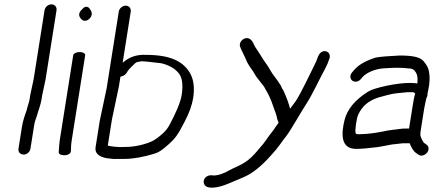

<svg xmlns="http://www.w3.org/2000/svg" viewBox="-20 -714 2033 882"><path d="M119.8 -30.5 137.2 -140.3C140.5 -161.2 146 -167.3 154.3 -198.5L160.1 -215.9L160.2 -216.2C163.2 -227.8 168.2 -241.1 170.5 -256L173.7 -275.9L189.5 -350.1L239.6 -666.5C242 -682.1 231.4 -694 216.4 -694C201.4 -694 187 -682.1 184.6 -666.5L134.6 -350.7L119 -277.5L115.7 -257C114 -246.1 109.7 -235.6 106.3 -222.5L101.6 -204.9C94.7 -187.1 84.8 -156.3 81.3 -134.6L64.8 -30.5C62.5 -15.5 73.7 -4 88.6 -4C104.4 -4 117.6 -16.6 119.8 -30.5Z M316.3 -460 254.5 -70C253.1 -61.3 252.2 -52.4 251.6 -43.2L249.7 -13.5L249.7 -13C251.1 -3.1 267.9 0.3 280.8 -1C292.5 -2.4 305.9 -8.4 305.6 -20.8L306.3 -31.3L306.2 -31.9C305.8 -40 306.8 -52.9 309.5 -70L371.3 -460C372.6 -468.2 361.2 -475 346.2 -475C331.1 -475 317.6 -468.2 316.3 -460ZM355.9 -669.7C344 -659.6 339.3 -644.4 348.6 -632.3C356.2 -619.2 373.1 -611.8 389.5 -626.8C405.9 -640.9 403.3 -659.8 394.8 -669.2C388 -683.7 372 -691.1 355.9 -669.7Z M494.2 -165.2 526.6 -319.2 533.3 -362C534.2 -362.1 539.1 -363 541.8 -363.9C550.1 -366.8 556.4 -372.1 560.8 -377.9L561.3 -378.6L568.1 -389.8C570.6 -393.3 578.2 -401.9 589 -412C609.9 -431.7 599.4 -426.5 629.8 -432.5C638.5 -433.1 693 -426.9 721.1 -423.4C754.4 -415.5 782 -400.4 800 -378.9C816.4 -359.5 822.3 -326.5 814.6 -277.5C809.6 -246.1 790.4 -198.4 756.3 -135.8C746.8 -118.4 727.3 -96.1 688.2 -70.3C667 -57.4 610.5 -39 558.8 -39C547.7 -39 538 -38.8 528.4 -38.4C523.4 -38.2 489.3 -40.9 475.1 -45.1ZM525.6 -660.5 469.8 -307.9 438.3 -159.4 419 -37.6C414.5 -9.2 436 6.5 468.9 12.5C489.2 15.8 506 17 523.1 16H551.6C592.6 16 639.1 7.5 691.4 -8.7C708.8 -14 722.9 -24.1 740.6 -39C787 -77.9 795.5 -92.2 829.8 -158.2C849.6 -196.4 862.3 -231.5 867.3 -263.5C874.4 -308.4 870.4 -346.1 854 -376.3C821.6 -433 762.4 -461.7 650.8 -462C608.3 -464.2 574 -452.5 543.4 -425.7L580.6 -660.5C583 -675.5 572.5 -688 557.5 -688C542.4 -688 528 -675.5 525.6 -660.5Z M1302.1 -249.1 1293.4 -271.6C1290 -280.2 1286.3 -288.9 1282.1 -297.7L1281.8 -298.5L1281.3 -299.2C1276.5 -305.9 1273.1 -312.4 1271 -318.8L1270.7 -319.7L1270.2 -320.5C1254 -348.1 1231.7 -371.8 1220.6 -393.1C1210 -413.3 1195 -430.5 1184 -449.3C1172.6 -469 1161.7 -483.2 1151.6 -499.3C1147.9 -505.1 1140 -533.2 1120.7 -538.1C1104.9 -542.2 1088.6 -530.9 1083.4 -516.8C1081.2 -510.9 1081 -503.8 1083.5 -498.2L1087 -489.4C1095.3 -469.8 1103.5 -456.9 1111.7 -436.2C1122 -411.8 1140.9 -391.4 1151.1 -372C1161.6 -352 1191.9 -322.1 1198.8 -305.3L1199.1 -304.6L1199.4 -304C1224.5 -263.6 1231.1 -235.4 1247.4 -191.3C1254.1 -173.4 1249.9 -171.4 1260 -150.8C1249.8 -137.6 1238.9 -119 1228.4 -106.3C1209.9 -84 1194.8 -57.2 1178.3 -40.2L1177.9 -39.8L1177.5 -39.3C1132.9 14.8 1114.2 31.7 1053.5 58.1C1039.3 65.3 1029.9 69.8 1016 77.6C989.8 89.6 969 93.9 955.2 91.6C939.5 89.1 921.9 96.9 916.9 113.1C914.8 119.9 915.5 126.8 918.4 132.7C930.7 158.5 982 145.2 995.9 141.3C1016.2 135.7 1048.1 121.8 1099.7 99.7C1140.7 82.1 1181.6 48.5 1225.1 -0.4C1259.9 -37.7 1269.9 -57.3 1296.6 -91C1313.9 -112.8 1362.4 -199 1387.2 -237C1415.3 -279.8 1449.4 -354.8 1473.8 -398.8C1481.8 -413.4 1488.6 -429.7 1494.2 -447.7L1494.4 -448.6L1494.6 -449.5C1496.9 -464.1 1489.8 -476.5 1475.1 -478.9C1455.7 -481.9 1443.4 -464 1438.5 -447.4C1436.4 -440.1 1430.2 -425.8 1420.2 -406.3C1403 -372.8 1364.2 -288.2 1337.3 -247.6L1312.6 -214.5C1309.6 -224.9 1306.9 -236.6 1302.1 -249.1Z M1714.2 -38.2 1714.9 -38.3 1744.1 -43.4C1765.9 -47.4 1778.3 -50.7 1797.1 -52.1C1817.8 -53.5 1823.1 -56 1834.9 -56H1861.9C1870.5 -34.2 1879.2 -18.9 1893.2 -9.8L1902.9 -2.9C1917.3 6.7 1935.1 -3.3 1943.2 -14.4C1951.2 -25.5 1951.4 -41.6 1938.6 -50.1L1928.6 -57.2L1928.3 -57.4C1927.2 -58.1 1923.2 -62.6 1919 -71.6C1910.1 -90.8 1909 -91 1913.6 -120.5L1928.5 -214.5C1930.8 -228.6 1935.9 -250.6 1938.7 -263.2C1939.6 -267.2 1945 -271.8 1944 -285.5C1944.9 -288.9 1945.9 -292.7 1946.8 -298C1954.6 -332.1 1955.8 -364.8 1948.9 -393.1C1945.8 -405.9 1937.7 -418.9 1925.1 -433.8C1909.7 -452.1 1873.6 -459 1816.8 -459H1816.1L1815.5 -459C1763.8 -456.4 1725.6 -453.5 1706.9 -449.7L1706.2 -449.6L1705.5 -449.4C1660.4 -435.1 1626.5 -416.4 1606 -391.6L1597.7 -381.8C1585 -367.9 1588.6 -351.4 1597.8 -344C1606.9 -336.6 1624.9 -335.6 1637.2 -350.4L1645.5 -360.2C1664.5 -381.1 1704.3 -397.6 1741.5 -400C1785.7 -402.7 1817.4 -405 1867.7 -398.7C1873.3 -398 1882.7 -393.8 1890.1 -381.6L1890.4 -381L1890.7 -380.5C1896.7 -371.7 1899.7 -357 1897.4 -330.6C1889.9 -332 1878.2 -333 1861.5 -333C1801.1 -333 1699.9 -310.9 1672.1 -293.7C1612.7 -256.9 1574.8 -212.7 1562.5 -161.5C1547.5 -99.8 1543.8 -30 1616.1 -30C1639.1 -30 1669.9 -32.8 1714.2 -38.2ZM1860.6 -133C1860.1 -129.6 1859.8 -127.8 1859.3 -123.5H1846.9C1835.7 -123.5 1825.5 -123.1 1816.7 -121.7C1787.3 -117.1 1779.3 -118.8 1734.3 -109L1706.9 -104.2C1676.5 -99.6 1650.9 -97.5 1624.8 -97.5C1616.8 -97.5 1614.8 -99.5 1613.4 -103.6C1610 -113.6 1617.3 -169.3 1625.4 -186.9C1643 -225 1670.6 -250.7 1717.5 -265.9C1728.7 -269 1742.8 -272.8 1759.7 -277.4C1789.2 -285.6 1815.6 -287 1852.4 -290.5H1877.1C1878.6 -290.5 1881.9 -289.8 1887.2 -284.8C1883.8 -274.2 1880 -255.1 1875.5 -227Z"/></svg>

Font: MewTooHand
Style: BdWideIta
Weight: 400
Designer: Mew Too, Robert Jablonski
Version: Version 0.77